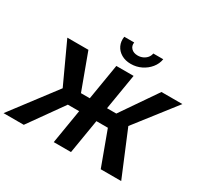

<svg xmlns="http://www.w3.org/2000/svg" viewBox="-210 -1191 1502 1436"><g transform="rotate(30 540.5 -473.0)"><path d="M680.7 -727.5 560.1 0H411.1L531.7 -727.5ZM-22.5 0 267.6 -382.3 108.4 -727.5H290.5L404.3 -418.9H709.5L921.4 -727.5H1102.1L834 -383.3L993.7 0H816.9L708 -295.4H362.3L152.3 0ZM616.7 -794.4Q569.3 -794.4 534.7 -814.7Q500 -835 483.6 -869.4Q467.3 -903.8 474.1 -946.3H559.6Q554.7 -915 574.7 -894.8Q594.7 -874.5 630.4 -874.5Q653.8 -874.5 674.1 -883.8Q694.3 -893.1 707.8 -909.2Q721.2 -925.3 724.6 -946.3H810.5Q803.7 -903.8 775.6 -869.4Q747.6 -835 706.1 -814.7Q664.6 -794.4 616.7 -794.4Z"/></g></svg>

Font: Inter 16pt
Style: Bold Italic
Weight: 700
Italic angle: -9.3988°
Version: Version 4.001;git-66647c0bb